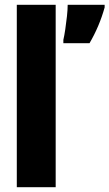

<svg xmlns="http://www.w3.org/2000/svg" viewBox="-20 -780 456 800"><path d="M212 0H50V-760H212ZM416 -749Q394 -670 353 -600H244V-614Q248 -631 252 -658Q256 -685 259 -712.5Q262 -740 262 -760H416Z"/></svg>

Font: Noto Sans Sinhala ExtraCondensed Black
Style: Regular
Weight: 900
Width: 2
Designer: Jelle Bosma - Monotype Design Team
Foundry: Monotype Imaging Inc.
Version: Version 2.006; ttfautohint (v1.8.4.7-5d5b)